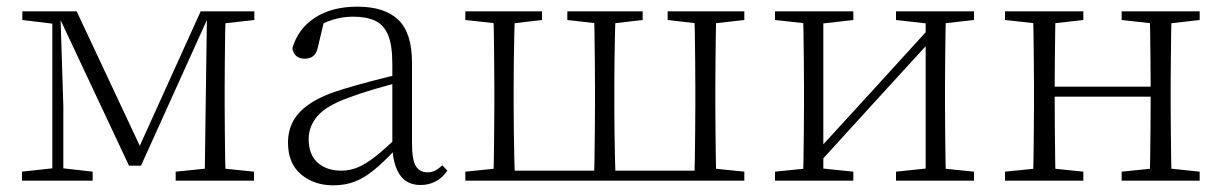

<svg xmlns="http://www.w3.org/2000/svg" viewBox="-20 -542 3666 576"><path d="M367 -45 155 -496H151V-508H210L409 -84H390L582 -508H613V-496H607L403 -45ZM594 0 597 -223 601 -508H657Q656 -484 655.5 -443.5Q655 -403 654.5 -359.5Q654 -316 654 -283V-226Q654 -192 654.5 -148.5Q655 -105 655.5 -64.5Q656 -24 657 0ZM46 0V-27L146 -38H161L258 -27V0ZM507 0V-27L615 -38H635L742 -27V0ZM47 -482V-508H158V-470H146ZM137 0V-508H161L170 -224V0ZM622 -470V-508H743V-482L636 -470Z M980 14Q922 14 883 -19Q844 -52 844 -114Q844 -151 860.5 -180.5Q877 -210 914.5 -234Q952 -258 1014 -276Q1057 -289 1101.5 -300.5Q1146 -312 1186 -321V-297Q1146 -287 1104.5 -275Q1063 -263 1026 -249Q959 -225 932.5 -194Q906 -163 906 -125Q906 -78 933 -54Q960 -30 1004 -30Q1029 -30 1052.5 -39.5Q1076 -49 1105.5 -72Q1135 -95 1175 -134L1181 -89H1162Q1130 -55 1102 -32Q1074 -9 1045 2.5Q1016 14 980 14ZM1242 13Q1200 13 1179.5 -17.5Q1159 -48 1157 -102V-106V-350Q1157 -407 1144 -437.5Q1131 -468 1105 -480Q1079 -492 1039 -492Q1009 -492 979 -483Q949 -474 917 -454L953 -482L934 -402Q930 -382 920 -374Q910 -366 894 -366Q863 -366 857 -397Q874 -456 925 -489Q976 -522 1052 -522Q1134 -522 1175 -482.5Q1216 -443 1216 -354V-113Q1216 -61 1228 -43Q1240 -25 1262 -25Q1275 -25 1285 -30Q1295 -35 1307 -46L1322 -30Q1307 -8 1286.5 2.5Q1266 13 1242 13Z M1460 0Q1461 -24 1461.5 -64.5Q1462 -105 1462.5 -148.5Q1463 -192 1463 -226V-283Q1463 -316 1462.5 -359.5Q1462 -403 1461.5 -443.5Q1461 -484 1460 -508H1525Q1524 -484 1523 -443.5Q1522 -403 1521.5 -359.5Q1521 -316 1521 -283V-226Q1521 -192 1521.5 -148.5Q1522 -105 1523 -64.5Q1524 -24 1525 0ZM1762 0Q1763 -24 1763.5 -64.5Q1764 -105 1764.5 -148.5Q1765 -192 1765 -226V-283Q1765 -316 1764.5 -359.5Q1764 -403 1763.5 -443.5Q1763 -484 1762 -508H1827Q1826 -484 1825 -443.5Q1824 -403 1823.5 -359.5Q1823 -316 1823 -283V-226Q1823 -192 1823.5 -148.5Q1824 -105 1825 -64.5Q1826 -24 1827 0ZM2063 0Q2064 -24 2064.5 -64.5Q2065 -105 2065.5 -148.5Q2066 -192 2066 -226V-283Q2066 -316 2065.5 -359.5Q2065 -403 2064.5 -443.5Q2064 -484 2063 -508H2129Q2128 -484 2127.5 -443.5Q2127 -403 2126.5 -359.5Q2126 -316 2126 -283V-226Q2126 -192 2126.5 -148.5Q2127 -105 2127.5 -64.5Q2128 -24 2129 0ZM1376 -482V-508H1606V-482L1504 -470H1486ZM1682 -482V-508H1908V-482L1805 -470H1787ZM1983 -482V-508H2213V-482L2106 -470H2087ZM1376 0V-27L1484 -38H1493V0ZM2095 0V-38H2106L2213 -27V0ZM1493 0V-30H2095V0Z M2305 0V-27L2413 -38H2434L2540 -27V0ZM2668 0V-27L2773 -38H2794L2902 -27V0ZM2389 0Q2390 -24 2390.5 -64.5Q2391 -105 2391.5 -148.5Q2392 -192 2392 -226V-283Q2392 -316 2391.5 -359.5Q2391 -403 2390.5 -443.5Q2390 -484 2389 -508H2450V0ZM2430 -45 2400 -61H2406L2590 -262L2775 -465L2803 -447H2797L2613 -246ZM2757 0V-508H2818Q2817 -484 2816.5 -443.5Q2816 -403 2815.5 -359.5Q2815 -316 2815 -283V-226Q2815 -192 2815.5 -148.5Q2816 -105 2816.5 -64.5Q2817 -24 2818 0ZM2305 -482V-508H2540V-482L2435 -470H2414ZM2668 -482V-508H2902V-482L2795 -470H2774Z M3079 0Q3080 -24 3080.5 -64.5Q3081 -105 3081.5 -148.5Q3082 -192 3082 -226V-283Q3082 -316 3081.5 -359.5Q3081 -403 3080.5 -443.5Q3080 -484 3079 -508H3147Q3146 -484 3145.5 -443Q3145 -402 3144.5 -357Q3144 -312 3144 -275V-256Q3144 -207 3144.5 -157Q3145 -107 3145.5 -65.5Q3146 -24 3147 0ZM3428 0Q3430 -24 3430.5 -65.5Q3431 -107 3431.5 -157Q3432 -207 3432 -256V-275Q3432 -312 3431.5 -357Q3431 -402 3430.5 -443Q3430 -484 3428 -508H3495Q3494 -484 3493.5 -443.5Q3493 -403 3492.5 -359.5Q3492 -316 3492 -283V-226Q3492 -192 3492.5 -148.5Q3493 -105 3493.5 -64.5Q3494 -24 3495 0ZM2995 0V-27L3104 -38H3124L3230 -27V0ZM2995 -482V-508H3230V-482L3124 -470H3104ZM3345 0V-27L3453 -38H3474L3579 -27V0ZM3345 -482V-508H3579V-482L3474 -470H3453ZM3112 -252V-282H3462V-252Z"/></svg>

Font: Noto Serif KR ExtraLight
Style: Regular
Weight: 200
Designer: Ryoko NISHIZUKA 西塚涼子 (kana & ideographs); Frank Grießhammer (Latin, Greek & Cyrillic); Wenlong ZHANG 张文龙 (bopomofo); San
Foundry: Adobe
Version: Version 2.002-H1;hotconv 1.1.0;makeotfexe 2.6.0